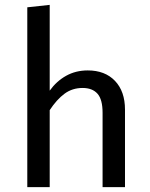

<svg xmlns="http://www.w3.org/2000/svg" viewBox="-20 -768 614 788"><path d="M493 -318V0H401V-305Q401 -360 380 -383.5Q359 -407 319 -407Q277 -407 245 -383.5Q213 -360 184 -316V0H92V-738L184 -748V-396Q212 -435 251.5 -457Q291 -479 340 -479Q411 -479 452 -436Q493 -393 493 -318Z"/></svg>

Font: Fira Sans
Style: Regular
Weight: 400
Designer: bBox Type GmbH & Carrois Corporate GbR & Edenspiekermann AG
Foundry: bBox Type GmbH & Carrois Corporate GbR & Edenspiekermann AG
Version: Version 4.301